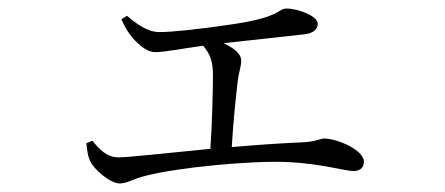

<svg xmlns="http://www.w3.org/2000/svg" viewBox="-20 -472 1040 449"><path d="M182 -137C184 -117 186 -105 191 -95C199 -77 237 -43 260 -43C278 -43 291 -54 321 -61C398 -81 572 -97 654 -93C733 -89 787 -72 807 -72C822 -72 831 -80 831 -94C831 -121 769 -148 738 -148C728 -148 718 -140 684 -139C636 -137 579 -133 522 -128C525 -182 532 -250 536 -283C538 -301 544 -316 544 -330C544 -347 526 -360 503 -371L694 -392C715 -395 723 -405 723 -417C723 -434 678 -452 650 -452C629 -452 639 -432 522 -415C448 -404 384 -397 353 -397C325 -397 301 -415 277 -435L264 -427C272 -407 285 -388 296 -377C311 -362 326 -350 344 -350C363 -350 404 -358 455 -365C472 -345 478 -328 478 -296C478 -263 476 -180 472 -124C371 -114 280 -104 257 -104C230 -104 212 -123 196 -143Z"/></svg>

Font: Noto Serif CJK HK Light
Style: Regular
Weight: 300
Designer: Ryoko NISHIZUKA 西塚涼子 (kana & ideographs); Frank Grießhammer (Latin, Greek & Cyrillic); Wenlong ZHANG 张文龙 (bopomofo); San
Foundry: Adobe
Version: Version 2.001;hotconv 1.1.0;makeotfexe 2.6.0